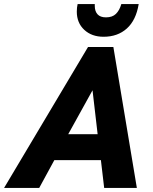

<svg xmlns="http://www.w3.org/2000/svg" viewBox="-80 -920 750 940"><path d="M-60 0 351 -690H475L590 0H430L414 -136H186L112 0ZM254 -263H398L373 -478ZM296 -863Q296 -883 300 -900H384V-891Q384 -865 397.5 -850Q411 -835 439 -835Q470 -835 487.5 -852Q505 -869 514 -900H599Q586 -821 541 -780.5Q496 -740 427 -740Q369 -740 332.5 -774Q296 -808 296 -863Z"/></svg>

Font: Radio Canada
Style: Bold Italic
Weight: 700
Italic angle: -12°
Designer: Charles Daoud, Etienne Aubert Bonn, Alexandre Saumier Demers, Jacques Le Bailly
Foundry: Radio-Canada
Version: Version 2.104; ttfautohint (v1.8.4.7-5d5b);gftools[0.9.28.de